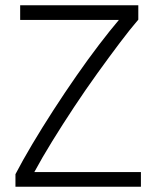

<svg xmlns="http://www.w3.org/2000/svg" viewBox="-20 -713 598 733"><path d="M39 0V-48Q66 -100 103.5 -163Q141 -226 184 -292.5Q227 -359 271.5 -423Q316 -487 358 -542Q400 -597 434 -637H57V-693H508V-638Q477 -602 437 -549Q397 -496 352 -433.5Q307 -371 263 -304.5Q219 -238 179.5 -174Q140 -110 111 -56H518V0Z"/></svg>

Font: Ubuntu Sans Light
Style: Regular
Weight: 300
Designer: Dalton Maag Ltd
Foundry: Dalton Maag Ltd
Version: Version 1.006; ttfautohint (v1.8.4.7-5d5b)